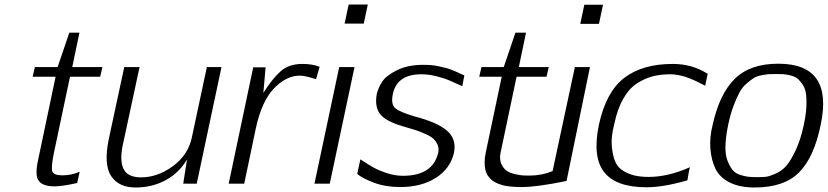

<svg xmlns="http://www.w3.org/2000/svg" viewBox="-20 -816 3677 853"><path d="M135 -518H236L288 -671H333L301 -518H435L425 -475H291L220 -139Q206 -72 212.5 -54.5Q219 -37 257 -37Q297 -37 334 -53L323 -3Q256 12 222 12Q171 12 152.5 -12Q134 -36 149 -104L227 -475H125Z M600 -518 529 -188Q510 -111 527 -69.5Q544 -28 607 -28Q679 -28 747 -77Q815 -126 832 -204L899 -518H964L854 0H794L811 -108Q776 -48 716 -15.5Q656 17 582 17Q508 17 474 -33.5Q440 -84 463 -197L532 -518Z M1065 0H996L1105 -517H1160L1150 -403Q1190 -467 1227 -499.5Q1264 -532 1323 -532Q1369 -532 1400 -519L1384 -464Q1336 -480 1312 -480Q1252 -480 1197.5 -423.5Q1143 -367 1117 -248Z M1596 -711H1511L1529 -796H1614ZM1377 0 1487 -518H1555L1445 0Z M1861 -528Q1880 -528 1897.5 -526.5Q1915 -525 1931.5 -521Q1948 -517 1959 -514.5Q1970 -512 1985.5 -506Q2001 -500 2006.5 -497.5Q2012 -495 2027 -488Q2042 -481 2043 -481Q2041 -473 2038 -455.5Q2035 -438 2034 -433Q1995 -451 1973.5 -460Q1952 -469 1918 -477.5Q1884 -486 1852 -486Q1743 -486 1725 -397Q1716 -352 1736.5 -335Q1757 -318 1821 -299Q1925 -272 1967 -234.5Q2009 -197 1997 -138Q1981 -67 1916.5 -26Q1852 15 1759 15Q1692 15 1641 -4.5Q1590 -24 1567 -43Q1569 -54 1574 -75.5Q1579 -97 1581 -108Q1616 -85 1639 -72Q1662 -59 1698.5 -47Q1735 -35 1770 -35Q1903 -35 1927 -138Q1931 -158 1923.5 -174Q1916 -190 1904.5 -200.5Q1893 -211 1866.5 -222.5Q1840 -234 1821.5 -239.5Q1803 -245 1766 -256Q1690 -279 1667 -311.5Q1644 -344 1654 -399Q1661 -428 1679 -454.5Q1697 -481 1744.5 -504.5Q1792 -528 1861 -528Z M2435 -56 2534 -518H2601L2497 -12Q2366 15 2298 15Q2283 15 2272.5 14.5Q2262 14 2246 12.5Q2230 11 2218 8Q2206 5 2192 -0.5Q2178 -6 2168 -13.5Q2158 -21 2149.5 -32.5Q2141 -44 2137 -59Q2133 -74 2133 -94Q2133 -114 2138 -138L2209 -475H2109L2119 -518H2218L2270 -671H2317L2285 -518H2418L2408 -475H2275L2204 -138Q2198 -109 2207 -88.5Q2216 -68 2230 -58Q2244 -48 2268 -42.5Q2292 -37 2304.5 -36.5Q2317 -36 2334 -36Q2387 -36 2435 -56ZM2641 -710H2558L2576 -795H2659Z M2862 -30Q2948 -30 3045 -73Q3040 -53 3037.5 -36Q3035 -19 3034 -15Q2928 16 2852 16Q2716 16 2663.5 -52Q2611 -120 2641 -263Q2673 -409 2754 -470.5Q2835 -532 2969 -532Q3055 -532 3124 -488L3113 -435Q3109 -437 3096.5 -443.5Q3084 -450 3079.5 -452Q3075 -454 3063.5 -459.5Q3052 -465 3046 -467Q3040 -469 3029.5 -473Q3019 -477 3012 -478.5Q3005 -480 2995.5 -482Q2986 -484 2977 -485Q2968 -486 2959 -486Q2915 -486 2880 -477Q2845 -468 2810 -445.5Q2775 -423 2749 -377.5Q2723 -332 2709 -265Q2694 -207 2698 -166Q2702 -125 2713 -98.5Q2724 -72 2749 -57Q2774 -42 2800.5 -36Q2827 -30 2862 -30Z M3215 -261Q3204 -208 3203 -168Q3202 -128 3211.5 -103.5Q3221 -79 3233 -63Q3245 -47 3265.5 -40Q3286 -33 3302.5 -31Q3319 -29 3342 -29Q3367 -29 3382 -30.5Q3397 -32 3425.5 -44.5Q3454 -57 3473.5 -79.5Q3493 -102 3515 -148.5Q3537 -195 3551 -261Q3561 -307 3562.5 -343.5Q3564 -380 3560 -403.5Q3556 -427 3543.5 -444Q3531 -461 3520 -469Q3509 -477 3489.5 -481.5Q3470 -486 3458.5 -486.5Q3447 -487 3428 -487Q3407 -487 3397 -486.5Q3387 -486 3365 -482Q3343 -478 3330 -470Q3317 -462 3298 -446Q3279 -430 3266 -406.5Q3253 -383 3239 -346Q3225 -309 3215 -261ZM3438 -533Q3684 -533 3626 -261Q3597 -118 3530.5 -50.5Q3464 17 3332 17Q3266 17 3221.5 -5.5Q3177 -28 3158.5 -66.5Q3140 -105 3136 -155.5Q3132 -206 3146 -261Q3176 -398 3244 -465.5Q3312 -533 3438 -533Z"/></svg>

Font: Afta sans
Style: Italic
Weight: 400
Italic angle: -12°
Designer: par.qink
Foundry: Oriol Esparraguera Font
Version: Version 1.000